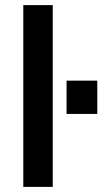

<svg xmlns="http://www.w3.org/2000/svg" viewBox="-20 -730 400 750"><path d="M240 -285H360V-415H240ZM71 0H186V-710H71Z"/></svg>

Font: Uncut Sans Semibold
Style: Regular
Weight: 600
Designer: Kasper Nordkvist
Foundry: UNCUT.wtf
Version: Version 1.304;Glyphs 3.2 (3246)